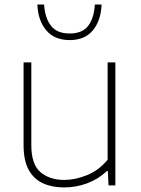

<svg xmlns="http://www.w3.org/2000/svg" viewBox="-20 -814 618 843"><path d="M261 9Q209 9 168.8 -9.2Q128.5 -27.5 106 -68.2Q83.5 -109 83.5 -177.5V-540H117.5V-177.5Q117.5 -92 157.8 -58Q198 -24 262 -24Q309.5 -24 361.5 -44.8Q413.5 -65.5 452.5 -112.5V-540H486.5V0H456.5L453.5 -63H449.5Q411 -27 362.2 -9Q313.5 9 261 9ZM286 -638Q219.5 -638 183.2 -680.8Q147 -723.5 144 -794H173.5Q177.5 -735 203.8 -701Q230 -667 286 -667Q342 -667 367.5 -701Q393 -735 396.5 -794H426Q423 -723 387.5 -680.5Q352 -638 286 -638Z"/></svg>

Font: Encode Sans SmExp Th
Style: Regular
Weight: 100
Width: 6
Designer: Multiple Designers
Foundry: Impallari Type
Version: Version 3.002; ttfautohint (v1.8.3) -l 8 -r 50 -G 200 -x 14 